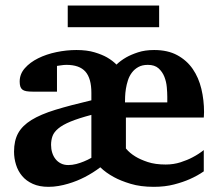

<svg xmlns="http://www.w3.org/2000/svg" viewBox="-20 -687 811 714"><path d="M602.1 -327.1Q602.1 -342.3 600.3 -362.5Q598.6 -382.8 591.3 -401.4Q584 -419.9 569.6 -432.9Q555.2 -445.8 529.8 -445.8Q508.8 -445.8 494.4 -437.7Q480 -429.7 470.5 -417Q460.9 -404.3 455.8 -388.4Q450.7 -372.6 448.2 -356.9Q445.8 -341.3 445.3 -327.9Q444.8 -314.5 444.8 -306.2H602.1ZM319.8 -259.8Q272 -247.1 242.4 -234.9Q212.9 -222.7 196.8 -209.2Q180.7 -195.8 175.3 -180.9Q169.9 -166 169.9 -147.9Q169.9 -132.8 174.1 -119.4Q178.2 -106 186.3 -95.7Q194.3 -85.4 206.3 -79.3Q218.3 -73.2 233.9 -73.2Q248.5 -73.2 263.7 -77.1Q278.8 -81.1 291.5 -86.4Q306.2 -92.3 319.8 -100.1ZM738.8 -270Q738.8 -267.6 738.5 -263.9Q738.3 -260.3 738.3 -257.3Q737.8 -253.4 737.8 -250H448.2V-134.8Q462.4 -117.7 483.4 -105Q501.5 -93.8 529.3 -84.5Q557.1 -75.2 596.2 -75.2Q625.5 -75.2 651.4 -83.5Q677.2 -91.8 696.3 -102.1Q718.8 -113.8 737.8 -128.9V-49.8Q714.8 -33.7 686 -21Q661.1 -9.8 627.2 -1Q593.3 7.8 551.8 7.8Q502.9 7.8 465.8 -3.4Q428.7 -14.6 403.8 -28.3Q374 -44.4 353 -64.9Q326.2 -44.4 294.9 -28.3Q281.7 -21.5 266.1 -15.1Q250.5 -8.8 233.2 -3.7Q215.8 1.5 197.5 4.6Q179.2 7.8 160.2 7.8Q126.5 7.8 102.1 -3.2Q77.6 -14.2 62.3 -32.5Q46.9 -50.8 39.6 -74.5Q32.2 -98.1 32.2 -123Q32.2 -164.1 47.6 -191.9Q63 -219.7 96.9 -240.7Q130.9 -261.7 185.8 -278.6Q240.7 -295.4 319.8 -314V-341.8Q319.8 -395.5 297.6 -420.7Q275.4 -445.8 227.1 -445.8Q222.2 -445.8 216.3 -445.3Q210.4 -444.8 205.1 -443.8Q198.7 -442.9 191.9 -441.9V-346.2H102.1Q87.4 -346.2 77.9 -347.9Q68.4 -349.6 63 -354Q57.6 -358.4 55.4 -365.7Q53.2 -373 53.2 -383.8Q53.2 -411.6 72.3 -433.3Q91.3 -455.1 121.8 -470.2Q152.3 -485.4 189.9 -493.2Q227.5 -501 264.2 -501Q303.7 -501 331.8 -492.4Q359.9 -483.9 377.9 -473.6Q398.9 -461.4 413.1 -446.8Q428.2 -461.4 449.2 -473.6Q467.3 -483.9 493.2 -492.4Q519 -501 553.2 -501Q604 -501 639.4 -481.7Q674.8 -462.4 696.8 -430.4Q718.8 -398.4 728.8 -356.7Q738.8 -314.9 738.8 -270ZM231.9 -585.9V-666.5H571.8V-585.9Z"/></svg>

Font: Charis SIL
Style: Bold
Weight: 700
Foundry: SIL International
Version: Version 4.112